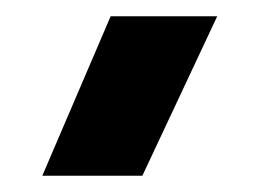

<svg xmlns="http://www.w3.org/2000/svg" viewBox="-20 -738 320 236"><path d="M32 -522 116 -718H247L155 -522Z"/></svg>

Font: Kanit SemiBold
Style: Regular
Weight: 600
Designer: Katatrad Team
Foundry: CadsonDemak
Version: Version 2.000; ttfautohint (v1.8.3)